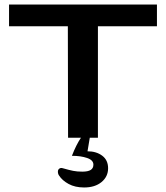

<svg xmlns="http://www.w3.org/2000/svg" viewBox="-20 -609 734 849"><path d="M377 0 367 60Q406 60 432 79.5Q458 99 458 135Q458 172 429 196Q400 220 352 220Q312 220 283.5 204.5Q255 189 241 167Q236 160 236 150Q236 141 242.5 136.5Q249 132 258 135Q286 143 303.5 146.5Q321 150 344 150Q369 150 381 142.5Q393 135 393 119Q393 99 365 89.5Q337 80 298 80Q317 31 338 0H281L280 -493H20V-589H674V-493H413V0Z"/></svg>

Font: Gold
Style: Regular
Weight: 400
Designer: jaiki
Version: Version 1.000